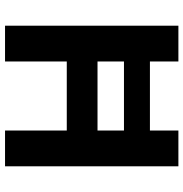

<svg xmlns="http://www.w3.org/2000/svg" viewBox="-3 -725 728 762"><g transform="rotate(90 361.0 -344.0)"><path d="M82 0V-688H224V-575H498V-688H640V0H498V-245H224V0ZM224 -367H498V-472H224Z"/></g></svg>

Font: Saira Thin SemiBold
Style: Regular
Weight: 600
Version: Version 1.101